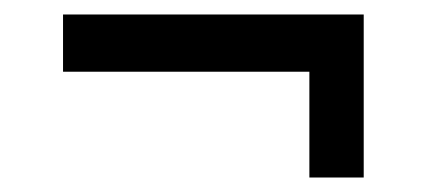

<svg xmlns="http://www.w3.org/2000/svg" viewBox="-20 -361 590 265"><path d="M407 -116V-262H67V-341H482V-116Z"/></svg>

Font: Manuale
Style: Bold Italic
Weight: 700
Italic angle: -11°
Version: Version 1.002